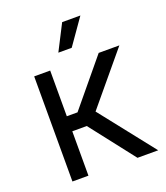

<svg xmlns="http://www.w3.org/2000/svg" viewBox="-137 -843 811 937"><g transform="rotate(-20 268.0 -374.0)"><path d="M77.1 0V-545.9H160.2V-308.6H215.8L412.1 -545.9H519.5L299.8 -282.2L522.5 0H415L235.4 -230.5H160.2V0ZM227.5 -614.3 295.9 -748H390.6L296.9 -614.3Z"/></g></svg>

Font: Inter V
Style: 
Weight: 400
Designer: Rasmus Andersson
Foundry: rsms
Version: Version 4.000;git-a3f224843